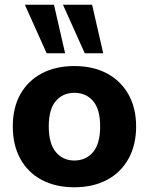

<svg xmlns="http://www.w3.org/2000/svg" viewBox="-20 -780 629 811"><path d="M294 11Q215 11 156.5 -20Q98 -51 66 -109Q34 -167 34 -246Q34 -325 66 -382Q98 -439 156.5 -470Q215 -501 294 -501Q373 -501 431.5 -470Q490 -439 522.5 -381.5Q555 -324 555 -246Q555 -167 522.5 -109Q490 -51 431.5 -20Q373 11 294 11ZM294 -102Q343 -102 373 -137.5Q403 -173 403 -246Q403 -319 373 -353.5Q343 -388 294 -388Q246 -388 216 -353.5Q186 -319 186 -246Q186 -173 216 -137.5Q246 -102 294 -102ZM338 -555 246 -760H369L416 -555ZM177 -555 85 -760H208L255 -555Z"/></svg>

Font: Nunito Sans 12pt ExtraLight 12pt ExtraBold
Style: Regular
Weight: 800
Version: Version 3.101;gftools[0.9.27]